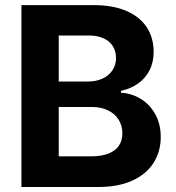

<svg xmlns="http://www.w3.org/2000/svg" viewBox="-20 -748 702 768"><path d="M65.7 -727.5H354.7Q432.4 -727.5 486.4 -703.9Q540.4 -680.2 567.5 -638.1Q594.6 -595.9 594.6 -540.7Q594.6 -498.7 577.9 -466.4Q561.1 -434.1 531.7 -413.5Q502.3 -393 463.9 -384.5V-377.1Q505.6 -374.9 542.1 -353.1Q578.5 -331.3 600.7 -291.8Q623 -252.3 623 -200.4Q623 -142.2 594.3 -96.8Q565.7 -51.4 509.4 -25.7Q453.1 0 373.3 0H65.7ZM469.5 -214.6Q469.5 -245.2 454.6 -269.2Q439.6 -293.2 412 -306.6Q384.5 -320.1 347.5 -320.1H214.9V-122.6H343.7Q386.5 -122.6 414.5 -134Q442.6 -145.3 456.1 -165.9Q469.5 -186.4 469.5 -214.6ZM444.1 -516.6Q444.1 -543.1 431.3 -563.4Q418.5 -583.8 393.9 -594.9Q369.4 -606 335.3 -606H214.9V-421.9H332.4Q364.3 -421.9 389.7 -433.5Q415.1 -445 429.6 -466.5Q444.1 -487.9 444.1 -516.6Z"/></svg>

Font: Raveo Variable
Style: Regular
Weight: 400
Designer: Jakub Foglar, Rasmus Andersson (Inter)
Foundry: Jakubfoglar.com
Version: Version 1.000;Glyphs 3.2.3 (3260)